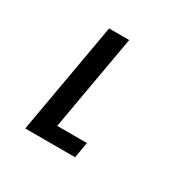

<svg xmlns="http://www.w3.org/2000/svg" viewBox="-128 -704 857 844"><g transform="rotate(30 300.0 -282.5)"><path d="M196.5 -565H298.5L213 -80H364L350 0H97Z"/></g></svg>

Font: JuliaMono MediumItalic
Style: Regular
Weight: 500
Italic angle: -9°
Monospace: yes
Designer: cormullion
Foundry: corm
Version: Version 0.049; ttfautohint (v1.8.4)